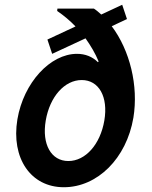

<svg xmlns="http://www.w3.org/2000/svg" viewBox="-20 -776 640 806"><path d="M179 -610 199 -550 339 -615C361 -584 380 -552 394 -518L391 -515C368 -538 338 -550 303 -550C191 -550 79 -429 53 -275C26 -112 109 10 248 10C389 10 511 -111 540 -282C562 -416 525 -565 449 -666L513 -696L493 -756L405 -715C395 -724 385 -733 374 -740H221L220 -730C249 -710 274 -689 297 -665ZM267 -100C195 -100 155 -170 172 -270C189 -370 251 -440 323 -440C395 -440 435 -370 418 -270C401 -170 339 -100 267 -100Z"/></svg>

Font: CommitMono
Style: Bold Italic
Weight: 700
Monospace: yes
Designer: Eigil Nikolajsen
Foundry: Eigil Nikolajsen
Version: Version 1.143